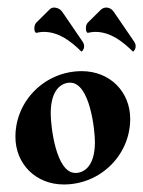

<svg xmlns="http://www.w3.org/2000/svg" viewBox="-20 -488 383 513"><path d="M335.4 -349.9C340.1 -353.5 342.5 -358.6 342.5 -364.5C342.5 -369.1 340.8 -373.3 338.1 -377.2L284.2 -456.1C276.9 -466.6 268.1 -467.8 263.9 -467.8C257.8 -467.8 252.7 -465.3 248.3 -460.9L214.8 -427.7C210.4 -423.3 209.5 -417.5 209.5 -410.9C209.5 -406.7 210.7 -403.1 213.9 -400.1C221.2 -401.6 227.5 -402.8 234.9 -402.8C275.1 -402.8 308.1 -377 335.4 -349.9ZM197.8 -349.9C202.4 -353.5 204.8 -358.6 204.8 -364.5C204.8 -369.1 203.1 -373.3 200.4 -377.2L146.5 -456.1C139.2 -466.6 128.4 -467.8 124.3 -467.8C118.2 -467.8 115 -465.3 110.6 -460.9L77.1 -427.7C72.8 -423.3 71.8 -417.5 71.8 -410.9C71.8 -406.7 73 -403.1 76.2 -400.1C83.5 -401.6 89.8 -402.8 97.2 -402.8C137.5 -402.8 170.4 -377 197.8 -349.9ZM115.5 -184.6C115.5 -252 146.7 -267.1 167.5 -267.1C220.5 -267.1 233.6 -140.1 233.6 -108.4C233.6 -41 202.4 -25.9 181.6 -25.9C128.7 -25.9 115.5 -152.8 115.5 -184.6ZM21.2 -122.6C21.2 -50.3 75.2 4.9 150.6 4.9C248.5 4.9 327.9 -73.7 327.9 -170.4C327.9 -242.7 273.9 -297.9 198.5 -297.9C100.6 -297.9 21.2 -219.2 21.2 -122.6Z"/></svg>

Font: RisaltypS01
Style: Medium
Weight: 500
Italic angle: -9°
Designer: gluk
Foundry: gluk
Version: Version 0.24